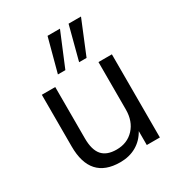

<svg xmlns="http://www.w3.org/2000/svg" viewBox="-179 -874 936 1004"><g transform="rotate(-30 288.5 -372.5)"><path d="M76 0ZM256 9Q76 9 76 -190V-502H157V-192Q157 -123 185 -90.5Q213 -58 272 -58Q337 -58 377.5 -101.5Q418 -145 418 -216V-502H499V0H420V-84Q395 -39 353 -15Q311 9 256 9ZM330 -552 383 -754H458L375 -552ZM202 -552 256 -754H331L247 -552Z"/></g></svg>

Font: Winston
Style: Regular
Weight: 400
Designer: Original fonts by Vernon Adams / Changes by Cristiano Sobral
Foundry: Original fonts by Vernon Adams / Changes by Cristiano Sobral
Version: Version 2.503;July 17, 2020;FontCreator 13.0.0.2655 64-bit